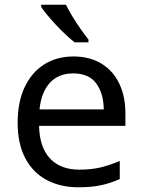

<svg xmlns="http://www.w3.org/2000/svg" viewBox="-20 -786 604 816"><path d="M292 -546Q361 -546 410.5 -516Q460 -486 486.5 -431.5Q513 -377 513 -304V-251H146Q148 -160 192.5 -112.5Q237 -65 317 -65Q368 -65 407.5 -74.5Q447 -84 489 -102V-25Q448 -7 408 1.5Q368 10 313 10Q237 10 178.5 -21Q120 -52 87.5 -113.5Q55 -175 55 -264Q55 -352 84.5 -415Q114 -478 167.5 -512Q221 -546 292 -546ZM291 -474Q228 -474 191.5 -433.5Q155 -393 148 -321H421Q420 -389 389 -431.5Q358 -474 291 -474ZM260 -766Q271 -744 287.5 -716.5Q304 -689 322.5 -663Q341 -637 356 -618V-606H297Q274 -624 245 -652.5Q216 -681 191.5 -709.5Q167 -738 155 -756V-766Z"/></svg>

Font: Noto Sans Tifinagh APT
Style: Regular
Weight: 400
Designer: JamraPatel
Foundry: JamraPatel LLC
Version: Version 2.006; ttfautohint (v1.8.4.7-5d5b)